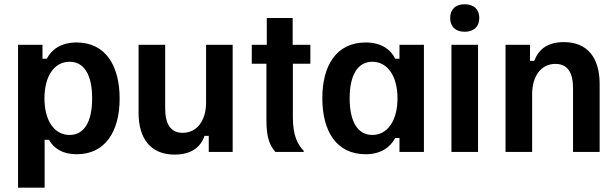

<svg xmlns="http://www.w3.org/2000/svg" viewBox="-20 -709 2876 896"><path d="M188.3 166.7V-56.7H208.3C231.7 -15.8 272.5 10.8 338.3 10.8C470 10.8 538.3 -94.2 538.3 -249.2C538.3 -402.5 472.5 -510.8 337.5 -510.8C263.3 -510.8 220 -476.7 198.3 -435H178.3V-500H64.2V166.7ZM305 -79.2C233.3 -79.2 187.5 -145.8 187.5 -250C187.5 -354.2 233.3 -420.8 305 -420.8C370.8 -420.8 410 -362.5 410 -250C410 -137.5 370.8 -79.2 305 -79.2Z M795 12.5C873.3 12.5 917.5 -23.3 934.2 -75H954.2V0H1065.8V-500H941.7V-230C941.7 -150.8 902.5 -89.2 832.5 -89.2C775.8 -89.2 750.8 -130.8 750.8 -203.3V-500H626.7V-181.7C626.7 -64.2 681.7 12.5 795 12.5Z M1397.5 0V-5C1369.2 -35 1346.7 -74.2 1346.7 -163.3V-411.7H1428.3V-500H1345.8V-625H1225V-500H1155V-411.7H1223.3V-149.2C1223.3 -65 1239.2 -30 1265 0Z M1686.7 10.8C1758.3 10.8 1802.5 -23.3 1824.2 -65H1844.2V0H1958.3V-500H1844.2V-435H1824.2C1802.5 -479.2 1758.3 -510.8 1686.7 -510.8C1551.7 -510.8 1484.2 -405.8 1484.2 -250.8C1484.2 -97.5 1549.2 10.8 1686.7 10.8ZM1717.5 -79.2C1651.7 -79.2 1611.7 -137.5 1611.7 -250C1611.7 -362.5 1651.7 -420.8 1717.5 -420.8C1788.3 -420.8 1835 -354.2 1835 -250C1835 -145.8 1788.3 -79.2 1717.5 -79.2Z M2148.3 -560.8C2193.3 -560.8 2216.7 -586.7 2216.7 -625C2216.7 -663.3 2193.3 -689.2 2148.3 -689.2C2104.2 -689.2 2080.8 -663.3 2080.8 -625C2080.8 -586.7 2104.2 -560.8 2148.3 -560.8ZM2210.8 0V-500H2086.7V0Z M2463.3 0V-270C2463.3 -350 2502.5 -410.8 2571.7 -410.8C2629.2 -410.8 2654.2 -370 2654.2 -296.7V0H2778.3V-318.3C2778.3 -436.7 2723.3 -512.5 2611.7 -512.5C2532.5 -512.5 2492.5 -476.7 2473.3 -425H2453.3V-500H2339.2V0Z"/></svg>

Font: Familjen Grotesk SemiBold
Style: Regular
Weight: 600
Designer: Anders Wikstroem, Jonas Baeckman, Matilda Gysing, Kristian Moeller
Foundry: Familjen STHLM AB
Version: Version 2.000